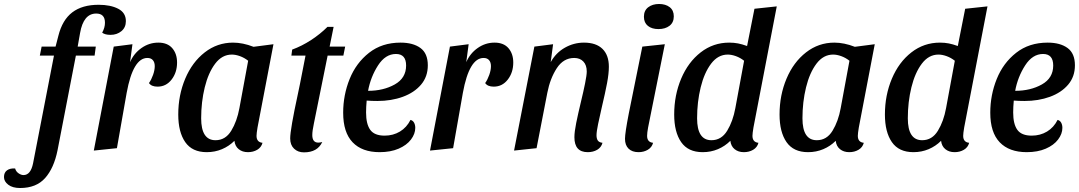

<svg xmlns="http://www.w3.org/2000/svg" viewBox="-154 -744 5417 964"><path d="M-78 102Q-74 117 -61 126Q-48 135 -36 135Q0 135 12 76L117 -465H46L55 -510H125L139 -564Q159 -644 209 -682Q259 -720 341 -720Q401 -720 439.5 -700Q478 -680 478 -638Q478 -606 455.5 -587.5Q433 -569 401 -569Q373 -569 359 -580Q373 -605 373 -630Q373 -676 329 -676Q265 -676 248 -578L236 -510H327L321 -465H227L135 10Q117 100 72.5 150Q28 200 -53 200Q-91 200 -112.5 183.5Q-134 167 -134 145Q-134 122 -118.5 111Q-103 100 -78 102Z M641 -530Q687 -530 711 -502Q735 -474 735 -430Q735 -380 707.5 -344.5Q680 -309 637 -309Q606 -309 594 -327Q606 -344 614.5 -368Q623 -392 623 -412Q623 -431 613.5 -442Q604 -453 586 -453Q514 -453 482 -278L433 0L317 12L417 -510L511 -522L499 -432Q518 -476 556.5 -503Q595 -530 641 -530Z M1134 -62Q1134 -30 1164 -27Q1158 -4 1137.5 8Q1117 20 1091 20Q1063 20 1044.5 5Q1026 -10 1023 -37Q996 -10 960.5 5Q925 20 884 20Q811 20 776 -30.5Q741 -81 741 -169Q741 -266 776 -349Q811 -432 874 -481Q937 -530 1016 -530Q1065 -530 1119 -509L1219 -522L1139 -104Q1134 -74 1134 -62ZM1010 -470Q961 -470 926.5 -424.5Q892 -379 874 -305.5Q856 -232 856 -150Q856 -40 928 -40Q978 -40 1007 -87.5Q1036 -135 1048 -201L1092 -439Q1073 -454 1051 -462Q1029 -470 1010 -470Z M1570 -465H1491L1422 -124Q1414 -87 1414 -66Q1414 -28 1444 -28Q1454 -28 1464 -31Q1440 21 1372 21Q1342 21 1322.5 2.5Q1303 -16 1303 -49Q1303 -94 1342 -274L1352 -322L1380 -465H1309L1313 -495Q1362 -513 1408 -543Q1454 -573 1490 -609H1521L1501 -510H1579Z M1994 -416Q1994 -359 1960 -319Q1926 -279 1868.5 -258Q1811 -237 1741 -237Q1713 -237 1687 -239Q1684 -206 1684 -179Q1684 -121 1705 -92Q1726 -63 1777 -63Q1820 -63 1854 -83.5Q1888 -104 1907 -142Q1919 -139 1925 -128Q1931 -117 1931 -102Q1931 -72 1909.5 -43.5Q1888 -15 1847.5 2.5Q1807 20 1752 20Q1664 20 1616.5 -29.5Q1569 -79 1569 -178Q1569 -267 1601.5 -347.5Q1634 -428 1699 -479Q1764 -530 1857 -530Q1920 -530 1957 -503Q1994 -476 1994 -416ZM1694 -288Q1771 -288 1828 -320Q1885 -352 1885 -415Q1885 -473 1834 -473Q1781 -473 1744 -415.5Q1707 -358 1694 -288Z M2329 -530Q2375 -530 2399 -502Q2423 -474 2423 -430Q2423 -380 2395.5 -344.5Q2368 -309 2325 -309Q2294 -309 2282 -327Q2294 -344 2302.5 -368Q2311 -392 2311 -412Q2311 -431 2301.5 -442Q2292 -453 2274 -453Q2202 -453 2170 -278L2121 0L2005 12L2105 -510L2199 -522L2187 -432Q2206 -476 2244.5 -503Q2283 -530 2329 -530Z M2778 -530Q2839 -530 2871 -498.5Q2903 -467 2903 -409Q2903 -375 2894 -327Q2885 -279 2867 -203Q2857 -160 2849 -121.5Q2841 -83 2841 -65Q2841 -48 2847.5 -38.5Q2854 -29 2871 -27Q2865 -4 2844.5 8Q2824 20 2797 20Q2730 20 2730 -55Q2730 -82 2739 -126.5Q2748 -171 2764 -238Q2775 -283 2783.5 -325Q2792 -367 2792 -385Q2792 -417 2775 -435Q2758 -453 2729 -453Q2675 -453 2641.5 -401.5Q2608 -350 2594 -278L2540 0L2427 12L2529 -510L2623 -522L2611 -432Q2637 -479 2682 -504.5Q2727 -530 2778 -530Z M3229 -662Q3229 -631 3207.5 -614.5Q3186 -598 3152 -598Q3119 -598 3099 -614Q3079 -630 3079 -660Q3079 -691 3100.5 -707.5Q3122 -724 3155 -724Q3188 -724 3208.5 -708Q3229 -692 3229 -662ZM3095 -62Q3095 -30 3125 -27Q3119 -4 3098.5 8Q3078 20 3052 20Q3020 20 3002 2.5Q2984 -15 2984 -47Q2984 -76 3003 -174L3071 -510L3184 -522L3100 -104Q3095 -77 3095 -62Z M3624 -62Q3624 -30 3654 -27Q3648 -4 3627.5 8Q3607 20 3581 20Q3553 20 3534.5 5Q3516 -10 3513 -37Q3486 -10 3450.5 5Q3415 20 3374 20Q3301 20 3266 -30.5Q3231 -81 3231 -169Q3231 -266 3266 -349Q3301 -432 3364 -481Q3427 -530 3507 -530Q3531 -530 3551.5 -526Q3572 -522 3597 -513L3634 -700L3746 -712L3629 -104Q3624 -74 3624 -62ZM3500 -470Q3451 -470 3416.5 -424.5Q3382 -379 3364 -305.5Q3346 -232 3346 -150Q3346 -40 3418 -40Q3468 -40 3497 -87.5Q3526 -135 3538 -201L3582 -439Q3563 -454 3541 -462Q3519 -470 3500 -470Z M4153 -62Q4153 -30 4183 -27Q4177 -4 4156.5 8Q4136 20 4110 20Q4082 20 4063.5 5Q4045 -10 4042 -37Q4015 -10 3979.5 5Q3944 20 3903 20Q3830 20 3795 -30.5Q3760 -81 3760 -169Q3760 -266 3795 -349Q3830 -432 3893 -481Q3956 -530 4035 -530Q4084 -530 4138 -509L4238 -522L4158 -104Q4153 -74 4153 -62ZM4029 -470Q3980 -470 3945.5 -424.5Q3911 -379 3893 -305.5Q3875 -232 3875 -150Q3875 -40 3947 -40Q3997 -40 4026 -87.5Q4055 -135 4067 -201L4111 -439Q4092 -454 4070 -462Q4048 -470 4029 -470Z M4682 -62Q4682 -30 4712 -27Q4706 -4 4685.5 8Q4665 20 4639 20Q4611 20 4592.5 5Q4574 -10 4571 -37Q4544 -10 4508.5 5Q4473 20 4432 20Q4359 20 4324 -30.5Q4289 -81 4289 -169Q4289 -266 4324 -349Q4359 -432 4422 -481Q4485 -530 4565 -530Q4589 -530 4609.5 -526Q4630 -522 4655 -513L4692 -700L4804 -712L4687 -104Q4682 -74 4682 -62ZM4558 -470Q4509 -470 4474.5 -424.5Q4440 -379 4422 -305.5Q4404 -232 4404 -150Q4404 -40 4476 -40Q4526 -40 4555 -87.5Q4584 -135 4596 -201L4640 -439Q4621 -454 4599 -462Q4577 -470 4558 -470Z M5243 -416Q5243 -359 5209 -319Q5175 -279 5117.5 -258Q5060 -237 4990 -237Q4962 -237 4936 -239Q4933 -206 4933 -179Q4933 -121 4954 -92Q4975 -63 5026 -63Q5069 -63 5103 -83.5Q5137 -104 5156 -142Q5168 -139 5174 -128Q5180 -117 5180 -102Q5180 -72 5158.5 -43.5Q5137 -15 5096.5 2.5Q5056 20 5001 20Q4913 20 4865.5 -29.5Q4818 -79 4818 -178Q4818 -267 4850.5 -347.5Q4883 -428 4948 -479Q5013 -530 5106 -530Q5169 -530 5206 -503Q5243 -476 5243 -416ZM4943 -288Q5020 -288 5077 -320Q5134 -352 5134 -415Q5134 -473 5083 -473Q5030 -473 4993 -415.5Q4956 -358 4943 -288Z"/></svg>

Font: Sansita
Style: Italic
Weight: 400
Italic angle: -11°
Designer: Pablo Cosgaya
Foundry: Omnibus-Type
Version: Version 1.006